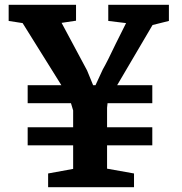

<svg xmlns="http://www.w3.org/2000/svg" viewBox="-20 -778 757 798"><path d="M284 -76V-174H95V-249H284V-319L275 -349H95V-424H235L74 -682L16 -691V-758H296V-692L236 -683L342 -485L367 -424H377L407 -489Q426 -522 461 -596L504 -682L430 -691V-758H682V-691L614 -674L467 -424H613V-349H427L425 -330V-249H613V-174H425V-77L537 -57V0H180V-57Z"/></svg>

Font: Martel ExtraBold
Style: Regular
Weight: 800
Designer: Dan Reynolds
Foundry: Dan Reynolds
Version: Version 1.001; ttfautohint (v1.1) -l 5 -r 5 -G 72 -x 0 -D la